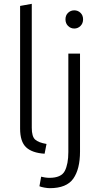

<svg xmlns="http://www.w3.org/2000/svg" viewBox="-20 -796 525 1003"><path d="M213 7Q148 3 116.5 -26.5Q85 -56 85 -124V-765L146 -776V-128Q146 -83 163.5 -67Q181 -51 223 -44ZM240 187Q229 187 212 184Q195 181 186 177L195 127Q202 129 214.5 131Q227 133 238 133Q300 133 318.5 97Q337 61 337 -2V-516H398V-4Q398 87 363 137Q328 187 240 187ZM368 -647Q349 -647 335.5 -660.5Q322 -674 322 -695Q322 -716 335.5 -729Q349 -742 368 -742Q387 -742 400.5 -729Q414 -716 414 -695Q414 -674 400.5 -660.5Q387 -647 368 -647Z"/></svg>

Font: Ubuntu Sans Light
Style: Regular
Weight: 300
Designer: Dalton Maag Ltd
Foundry: Dalton Maag Ltd
Version: Version 1.006; ttfautohint (v1.8.4.7-5d5b)